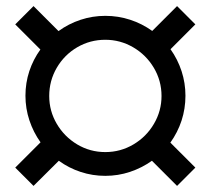

<svg xmlns="http://www.w3.org/2000/svg" viewBox="-20 -675 691 630"><path d="M539 -207 621 -125 561 -65 478.5 -147.5Q445.5 -124 406.5 -111Q367.5 -98 325.5 -98Q283.5 -98 244.8 -110.8Q206 -123.5 173 -147.5L90 -65L30 -125L113 -208Q89.5 -241 76.5 -280Q63.5 -319 63.5 -361Q63.5 -403 76.2 -441.5Q89 -480 112.5 -512.5L30 -595L90 -655L172 -573Q205 -597 244.2 -610Q283.5 -623 325.5 -623Q368 -623 407 -610.2Q446 -597.5 479.5 -573.5L561 -655L621 -595L539.5 -513.5Q563 -480.5 575.8 -441.5Q588.5 -402.5 588.5 -361Q588.5 -318.5 575.8 -279.5Q563 -240.5 539 -207ZM325.5 -176Q375.5 -176 418 -201.2Q460.5 -226.5 485.2 -268.8Q510 -311 510 -360Q510 -410 484.8 -452.5Q459.5 -495 417 -519.8Q374.5 -544.5 325.5 -544.5Q275.5 -544.5 233.2 -519.8Q191 -495 166.2 -452.5Q141.5 -410 141.5 -360Q141.5 -311 166.2 -268.8Q191 -226.5 233.2 -201.2Q275.5 -176 325.5 -176Z"/></svg>

Font: CCSD_manrope Medium
Style: Regular
Weight: 500
Designer: Mikhail Sharanda
Foundry: Mikhail Sharanda
Version: Version 4.503